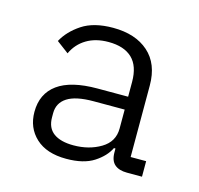

<svg xmlns="http://www.w3.org/2000/svg" viewBox="-64 -772 509 490"><g transform="rotate(15 190.5 -527.0)"><path d="M348 -397V-356H308Q287 -356 275.5 -366Q264 -376 264 -398V-423L280 -408H260Q249 -385 222 -367.5Q195 -350 149 -350Q97 -350 68.5 -376.5Q40 -403 40 -445Q40 -493 75 -518.5Q110 -544 180 -544H261V-583Q261 -625 239.5 -645.5Q218 -666 177 -666Q143 -666 119 -651.5Q95 -637 83 -611L51 -635Q66 -663 97 -683.5Q128 -704 179 -704Q238 -704 272.5 -673.5Q307 -643 307 -586V-397ZM261 -510H179Q132 -510 109.5 -495.5Q87 -481 87 -454V-443Q87 -415 105.5 -401.5Q124 -388 158 -388Q199 -388 230 -406.5Q261 -425 261 -460Z"/></g></svg>

Font: IBM Plex Sans Light
Style: Regular
Weight: 300
Designer: Mike Abbink, Paul van der Laan, Pieter van Rosmalen
Foundry: Bold Monday
Version: Version 3.201